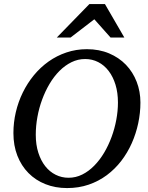

<svg xmlns="http://www.w3.org/2000/svg" viewBox="-20 -936 750 972"><path d="M577.1 -417Q577.1 -466.8 564.7 -507.3Q552.2 -547.9 530 -576.9Q507.8 -606 477.3 -621.6Q446.8 -637.2 411.1 -637.2Q374.5 -637.2 341.8 -621.1Q309.1 -605 281.2 -577.1Q253.4 -549.3 231.2 -512Q209 -474.6 193.4 -432.1Q177.7 -389.6 169.4 -344Q161.1 -298.3 161.1 -253.9Q161.1 -203.1 174.1 -162.8Q187 -122.6 209.2 -94.5Q231.4 -66.4 261.7 -51.3Q292 -36.1 327.1 -36.1Q363.8 -36.1 396.5 -52.5Q429.2 -68.8 457 -97.2Q484.9 -125.5 507.1 -162.8Q529.3 -200.2 544.9 -242.7Q560.5 -285.2 568.8 -329.8Q577.1 -374.5 577.1 -417ZM690.9 -417Q690.9 -364.3 679.7 -311.8Q668.5 -259.3 647 -210.9Q625.5 -162.6 593.8 -121.3Q562 -80.1 520.8 -49.3Q479.5 -18.6 429 -1.2Q378.4 16.1 319.8 16.1Q259.8 16.1 210 -3.7Q160.2 -23.4 124 -60.1Q87.9 -96.7 67.9 -147.9Q47.9 -199.2 47.9 -262.2Q47.9 -315.9 60.1 -368.2Q72.3 -420.4 95.5 -467.8Q118.7 -515.1 151.6 -555.2Q184.6 -595.2 225.8 -624.5Q267.1 -653.8 316.2 -670.4Q365.2 -687 419.9 -687Q481.9 -687 532.2 -665.8Q582.5 -644.5 617.7 -607.9Q652.8 -571.3 671.9 -522Q690.9 -472.7 690.9 -417ZM539.6 -746.1 457.5 -838.4 337.4 -746.1H267.6L432.6 -915.5H511.2L609.4 -746.1Z"/></svg>

Font: Charis SIL Eur
Style: Italic
Weight: 400
Italic angle: -11°
Foundry: SIL International
Version: Version 5.000